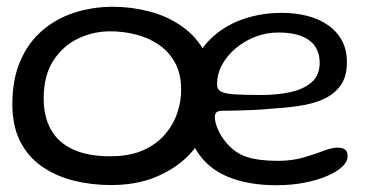

<svg xmlns="http://www.w3.org/2000/svg" viewBox="-20 -521 1096 567"><path d="M307.5 25.5Q250.5 25.5 198.2 12.5Q146 -0.5 105 -28.5Q64 -56.5 40.2 -102.2Q16.5 -148 16.5 -214Q16.5 -286.5 39.8 -340.5Q63 -394.5 103.8 -430Q144.5 -465.5 198.5 -483.2Q252.5 -501 313.5 -501Q368 -501 421 -487.2Q474 -473.5 517.2 -443.2Q560.5 -413 586.5 -364.5Q612.5 -316 612.5 -246Q612.5 -195 592.8 -146.5Q573 -98 534.2 -59.5Q495.5 -21 438.8 2.2Q382 25.5 307.5 25.5ZM305 -59.5Q362.5 -59.5 402.5 -77.2Q442.5 -95 467.2 -124Q492 -153 503.5 -187.5Q515 -222 515 -255.5Q515 -303 496.8 -336Q478.5 -369 448.2 -389.5Q418 -410 381 -419.2Q344 -428.5 305.5 -428.5Q255 -428.5 210 -406.8Q165 -385 137 -341.2Q109 -297.5 109 -230Q109 -175.5 131 -137.2Q153 -99 196.8 -79.2Q240.5 -59.5 305 -59.5ZM796 26Q712.5 26 652.2 0.8Q592 -24.5 560 -77Q528 -129.5 528 -211.5Q528 -279.5 550.2 -330.2Q572.5 -381 611.5 -415Q650.5 -449 702.2 -466Q754 -483 812 -483Q852 -483 886.8 -474.2Q921.5 -465.5 948 -447.2Q974.5 -429 989.5 -401.8Q1004.5 -374.5 1004.5 -337Q1004.5 -294.5 985.5 -268.2Q966.5 -242 934 -227.8Q901.5 -213.5 860.2 -207.8Q819 -202 775 -199.5Q755.5 -197.5 728.5 -196.2Q701.5 -195 677 -194.5Q652.5 -194 640 -194Q625.5 -194 620 -190Q614.5 -186 614.5 -174.5Q614.5 -161 622.5 -141.5Q630.5 -122 645 -103.5Q672.5 -69 708.8 -57.5Q745 -46 799.5 -46Q842.5 -46 876 -55.8Q909.5 -65.5 934.5 -75.2Q959.5 -85 976.5 -85Q991 -85 998.8 -79.5Q1006.5 -74 1006.5 -59Q1006.5 -44 991 -29Q975.5 -14 947.2 -1.8Q919 10.5 880.5 18.2Q842 26 796 26ZM752.5 -240.5Q799 -240.5 837.8 -249Q876.5 -257.5 900.2 -278Q924 -298.5 924 -335.5Q924 -379.5 892.8 -402.2Q861.5 -425 802 -425Q767.5 -425 735 -412.8Q702.5 -400.5 676.8 -379Q651 -357.5 636 -330Q621 -302.5 621 -271.5Q621 -256.5 633.5 -250.2Q646 -244 674.8 -242.2Q703.5 -240.5 752.5 -240.5Z"/></svg>

Font: Gluten Light
Style: Regular
Weight: 300
Designer: Tyler Finck
Foundry: Etcetera Type Company
Version: Version 1.300